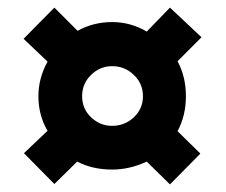

<svg xmlns="http://www.w3.org/2000/svg" viewBox="-20 -606 594 505"><path d="M105 -262 43 -203 123 -122 183 -181Q223 -160 275 -160Q321 -160 366 -181L427 -121L507 -202L447 -261Q469 -302 469 -353Q469 -404 447 -445L510 -508L427 -586L366 -523Q323 -548 275 -548Q226 -548 184 -525L123 -586L42 -504L105 -444Q81 -400 81 -353Q81 -303 105 -262ZM275 -432Q308 -432 332 -409Q356 -386 356 -353Q356 -320 332 -297.5Q308 -275 275 -275Q243 -275 219.5 -297.5Q196 -320 196 -353Q196 -386 219.5 -409Q243 -432 275 -432Z"/></svg>

Font: Noto Sans UI SemiCondensed Black
Style: Regular
Weight: 900
Width: 4
Designer: Monotype Design Team
Foundry: Monotype Imaging Inc.
Version: 1.001